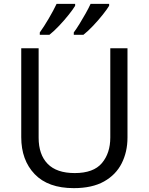

<svg xmlns="http://www.w3.org/2000/svg" viewBox="-20 -964 771 994"><path d="M640 -252Q640 -178 610 -118.5Q580 -59 518.5 -24.5Q457 10 362 10Q229 10 159.5 -62.5Q90 -135 90 -254V-714H180V-251Q180 -164 226.5 -116Q273 -68 367 -68Q464 -68 507.5 -119.5Q551 -171 551 -252V-714H640ZM545 -934Q535 -917 512 -888Q489 -859 462 -830.5Q435 -802 412 -784H362V-796Q376 -815 392 -841Q408 -867 423.5 -894.5Q439 -922 449 -944H545ZM369 -934Q359 -917 336 -888Q313 -859 286 -830.5Q259 -802 236 -784H186V-796Q207 -825 232 -867.5Q257 -910 273 -944H369Z"/></svg>

Font: Noto Sans Khojki
Style: Regular
Weight: 400
Designer: Monotype Design Team
Foundry: Monotype Imaging Inc.
Version: Version 2.003; ttfautohint (v1.8.4.7-5d5b)